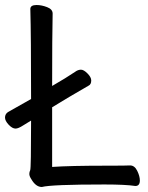

<svg xmlns="http://www.w3.org/2000/svg" viewBox="-24 -731 591 766"><path d="M143 15Q119 15 101 -16Q93 -28 93 -37Q93 -45 96.5 -52Q100 -59 100 -250L69 -231Q49 -218 38 -218Q25 -218 10.5 -233.5Q-4 -249 -4 -262Q-4 -276 8 -284Q25 -293 100 -336Q100 -589 97 -695Q97 -711 122 -711Q142 -711 164 -702.5Q186 -694 186 -677Q184 -588 184 -388Q241 -421 275 -444Q287 -453 299 -453Q310 -453 325 -438Q340 -423 340 -410Q340 -394 329 -389Q247 -342 184 -303V-65Q256 -70 402 -70Q482 -70 495 -71Q513 -71 523.5 -49.5Q534 -28 534 -11Q534 11 516 11Q477 5 393 5Q181 5 143 15Z"/></svg>

Font: LXGW WenKai TC
Style: Bold
Weight: 700
Designer: LXGW / Fontworks Inc.
Foundry: LXGW / Fontworks Inc.
Version: Version 1.330;April 28, 2024